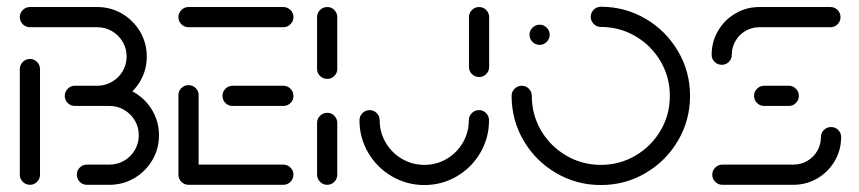

<svg xmlns="http://www.w3.org/2000/svg" viewBox="-20 -539 2506 560"><path d="M67.4 0Q55.2 0 46.5 -8.7Q37.8 -17.4 37.8 -29.6V-337.4Q37.8 -349.6 46.5 -358.3Q55.2 -367 67.4 -367Q79.6 -367 88.1 -358.3Q96.7 -349.6 96.7 -337.4V-29.6Q96.7 -17.4 88.1 -8.7Q79.6 0 67.4 0ZM236.3 -288.9H299.3Q338.5 -288.9 371.7 -269.4Q404.8 -250 424.3 -216.9Q443.7 -183.7 443.7 -144.4Q443.7 -105.2 424.3 -72Q404.8 -38.9 371.7 -19.4Q338.5 0 299.3 0H233.3Q221.1 0 212.6 -8.7Q204.1 -17.4 204.1 -29.6Q204.1 -41.5 212.6 -50.2Q221.1 -58.9 233.3 -58.9H299.3Q322.6 -58.9 342.2 -70.4Q361.9 -81.9 373.3 -101.5Q384.8 -121.1 384.8 -144.4Q384.8 -167.8 373.3 -187.4Q361.9 -207 342.2 -218.5Q322.6 -230 299.3 -230H236.3ZM168.9 -259.3Q168.9 -271.5 177.6 -280.2Q186.3 -288.9 198.1 -288.9H263.7Q287 -288.9 306.7 -300.4Q326.3 -311.9 337.8 -331.3Q349.3 -350.7 349.3 -374.1Q349.3 -397.4 337.8 -417Q326.3 -436.7 306.7 -448.1Q287 -459.6 263.7 -459.6H67.4Q55.2 -459.6 46.5 -468.3Q37.8 -477 37.8 -489.3Q37.8 -501.1 46.5 -509.8Q55.2 -518.5 67.4 -518.5H263.7Q303 -518.5 336.1 -499.1Q369.3 -479.6 388.7 -446.5Q408.1 -413.3 408.1 -374.1Q408.1 -334.8 388.7 -301.9Q369.3 -268.9 336.1 -249.4Q303 -230 263.7 -230H198.1Q186.3 -230 177.6 -238.5Q168.9 -247 168.9 -259.3Z M500.4 -28.5V-261.5Q500.4 -273.7 509.1 -282.2Q517.8 -290.7 530 -290.7Q542.2 -290.7 550.7 -282.2Q559.3 -273.7 559.3 -261.5V-28.5ZM835.9 -29.6Q835.9 -17.4 827.2 -8.7Q818.5 0 806.3 0H530Q517.8 0 509.1 -8.7Q500.4 -17.4 500.4 -29.6Q500.4 -41.5 509.1 -50.2Q517.8 -58.9 530 -58.9H806.3Q818.5 -58.9 827.2 -50.2Q835.9 -41.5 835.9 -29.6ZM628.9 -259.3Q628.9 -271.5 637.6 -280.2Q646.3 -288.9 658.1 -288.9H806.3Q818.5 -288.9 827.2 -280.2Q835.9 -271.5 835.9 -259.3Q835.9 -247 827.2 -238.5Q818.5 -230 806.3 -230H658.1Q646.3 -230 637.6 -238.5Q628.9 -247 628.9 -259.3ZM500.4 -489.3Q500.4 -501.1 509.1 -509.8Q517.8 -518.5 530 -518.5H806.3Q818.5 -518.5 827.2 -509.8Q835.9 -501.1 835.9 -489.3Q835.9 -477 827.2 -468.3Q818.5 -459.6 806.3 -459.6H530Q517.8 -459.6 509.1 -468.3Q500.4 -477 500.4 -489.3Z M934.4 0Q922.2 0 913.5 -8.7Q904.8 -17.4 904.8 -29.6V-180.4Q904.8 -192.6 913.5 -201.3Q922.2 -210 934.4 -210Q946.7 -210 955.2 -201.3Q963.7 -192.6 963.7 -180.4V-29.6Q963.7 -17.4 955.2 -8.7Q946.7 0 934.4 0ZM934.4 -308.9Q922.2 -308.9 913.5 -317.4Q904.8 -325.9 904.8 -338.1V-489.3Q904.8 -501.1 913.5 -509.8Q922.2 -518.5 934.4 -518.5Q946.7 -518.5 955.2 -509.8Q963.7 -501.1 963.7 -489.3V-338.1Q963.7 -325.9 955.2 -317.4Q946.7 -308.9 934.4 -308.9Z M1377 -217.8Q1389.3 -217.8 1397.8 -209.1Q1406.3 -200.4 1406.3 -188.1Q1406.3 -136.7 1380.9 -93.3Q1355.6 -50 1312.2 -24.6Q1268.9 0.7 1217.8 0.7Q1166.7 0.7 1123.1 -24.6Q1079.6 -50 1054.1 -93.3Q1028.5 -136.7 1028.5 -188.1Q1028.5 -200.4 1037.2 -209.1Q1045.9 -217.8 1058.1 -217.8Q1070.4 -217.8 1078.9 -209.1Q1087.4 -200.4 1087.4 -188.1Q1087.4 -153 1105 -123Q1122.6 -93 1152.6 -75.6Q1182.6 -58.1 1217.8 -58.1Q1253 -58.1 1282.8 -75.6Q1312.6 -93 1330 -123Q1347.4 -153 1347.4 -188.1Q1347.4 -200.4 1356.1 -209.1Q1364.8 -217.8 1377 -217.8ZM1377.4 -314.4Q1365.2 -314.4 1356.5 -323Q1347.8 -331.5 1347.8 -343.7V-489.3Q1347.8 -501.1 1356.5 -509.8Q1365.2 -518.5 1377.4 -518.5Q1389.6 -518.5 1398.1 -509.8Q1406.7 -501.1 1406.7 -489.3V-343.7Q1406.7 -331.5 1398.1 -323Q1389.6 -314.4 1377.4 -314.4Z M1524.4 -437.4Q1524.4 -449.6 1533.1 -458.3Q1541.9 -467 1554.1 -467Q1565.9 -467 1574.6 -458.3Q1583.3 -449.6 1583.3 -437.4Q1583.3 -425.6 1574.6 -416.9Q1565.9 -408.1 1554.1 -408.1Q1541.9 -408.1 1533.1 -416.9Q1524.4 -425.6 1524.4 -437.4ZM1703 -490Q1703 -502.2 1711.7 -510.7Q1720.4 -519.3 1732.6 -519.3Q1803.3 -519.3 1863 -484.3Q1922.6 -449.3 1957.6 -389.6Q1992.6 -330 1992.6 -259.3Q1992.6 -188.5 1957.6 -128.9Q1922.6 -69.3 1863 -34.3Q1803.3 0.7 1732.6 0.7Q1661.9 0.7 1602 -34.3Q1542.2 -69.3 1507.2 -128.9Q1472.2 -188.5 1472.2 -259.3Q1472.2 -271.5 1480.9 -280.2Q1489.6 -288.9 1501.9 -288.9Q1514.1 -288.9 1522.6 -280.2Q1531.1 -271.5 1531.1 -259.3Q1531.1 -204.4 1558.1 -158.3Q1585.2 -112.2 1631.5 -85.2Q1677.8 -58.1 1732.6 -58.1Q1787.4 -58.1 1833.5 -85.2Q1879.6 -112.2 1906.7 -158.3Q1933.7 -204.4 1933.7 -259.3Q1933.7 -314.1 1906.7 -360.2Q1879.6 -406.3 1833.5 -433.3Q1787.4 -460.4 1732.6 -460.4Q1720.4 -460.4 1711.7 -469.1Q1703 -477.8 1703 -490Z M2404.1 -168.5Q2416.3 -168.5 2424.8 -160Q2433.3 -151.5 2433.3 -139.3Q2433.3 -101.5 2414.6 -69.4Q2395.9 -37.4 2363.9 -18.7Q2331.9 0 2294.1 0H2087Q2074.8 0 2066.1 -8.7Q2057.4 -17.4 2057.4 -29.6Q2057.4 -41.5 2066.1 -50.2Q2074.8 -58.9 2087 -58.9H2294.1Q2315.9 -58.9 2334.4 -69.6Q2353 -80.4 2363.7 -98.9Q2374.4 -117.4 2374.4 -139.3Q2374.4 -151.5 2383.1 -160Q2391.9 -168.5 2404.1 -168.5ZM2310 -259.3Q2310 -247 2301.3 -238.5Q2292.6 -230 2280.7 -230H2208.9Q2196.7 -230 2188 -238.5Q2179.3 -247 2179.3 -259.3Q2179.3 -271.5 2188 -280.2Q2196.7 -288.9 2208.9 -288.9H2280.7Q2292.6 -288.9 2301.3 -280.2Q2310 -271.5 2310 -259.3ZM2085.2 -350Q2073 -350 2064.3 -358.5Q2055.6 -367 2055.6 -379.3Q2055.6 -417 2074.3 -449.1Q2093 -481.1 2125 -499.8Q2157 -518.5 2194.8 -518.5H2402.2Q2414.4 -518.5 2423 -509.8Q2431.5 -501.1 2431.5 -489.3Q2431.5 -477 2423 -468.3Q2414.4 -459.6 2402.2 -459.6H2194.8Q2173 -459.6 2154.4 -448.9Q2135.9 -438.1 2125.2 -419.6Q2114.4 -401.1 2114.4 -379.3Q2114.4 -367 2105.9 -358.5Q2097.4 -350 2085.2 -350Z"/></svg>

Font: 26F Galaxy Hebrew Medium
Style: Regular
Weight: 500
Designer: C₂₉H₂₅N₃O₅
Version: Version 1.000